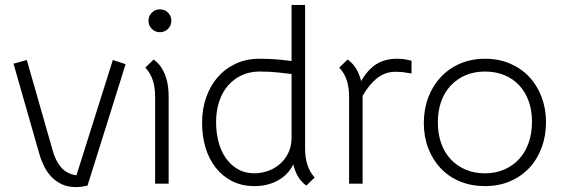

<svg xmlns="http://www.w3.org/2000/svg" viewBox="-20 -747 2291 781"><path d="M336 8Q310 14 289 14Q256 14 231.5 2.5Q207 -9 189 -28Q171 -47 159 -71.5Q147 -96 140 -121L35 -488L89 -503L194 -136Q205 -94 228.5 -66.5Q252 -39 291 -34L439 -503L491 -486L336 8Z M605 -505Q624 -491 635.5 -473.5Q647 -456 654 -436Q661 -416 663.5 -395Q666 -374 666 -353V0H611V-353Q611 -393 601 -422Q591 -451 571 -472ZM584 -662Q584 -682 597.5 -695.5Q611 -709 630 -709Q650 -709 663.5 -695.5Q677 -682 677 -662Q677 -643 663.5 -629.5Q650 -616 630 -616Q611 -616 597.5 -629.5Q584 -643 584 -662Z M1015 10Q964 10 924.5 -10Q885 -30 857.5 -65Q830 -100 816 -146.5Q802 -193 802 -247Q802 -303 818.5 -350.5Q835 -398 865.5 -433Q896 -468 939 -488Q982 -508 1035 -508Q1077 -508 1110 -505Q1143 -502 1166 -499V-727H1221V-144Q1221 -67 1260 -25L1226 8Q1203 -9 1191 -31Q1179 -53 1173 -78Q1152 -36 1110.5 -13Q1069 10 1015 10ZM1015 -42Q1041 -42 1068 -51Q1095 -60 1116.5 -78Q1138 -96 1152 -123.5Q1166 -151 1166 -188V-446Q1148 -448 1113 -452Q1078 -456 1036 -456Q996 -456 963.5 -441Q931 -426 907.5 -399Q884 -372 871.5 -334Q859 -296 859 -250Q859 -209 868.5 -171.5Q878 -134 897.5 -105.5Q917 -77 946.5 -59.5Q976 -42 1015 -42Z M1654 -448Q1645 -449 1634 -451Q1625 -453 1613.5 -454Q1602 -455 1588 -455Q1547 -455 1514 -429Q1481 -403 1455 -357V-353V0H1400V-353Q1400 -393 1390 -422Q1380 -451 1360 -472L1394 -505Q1417 -488 1430 -465.5Q1443 -443 1449 -417Q1475 -463 1510 -485.5Q1545 -508 1595 -508Q1606 -508 1617 -507Q1628 -506 1636 -504Q1646 -502 1654 -500Z M1953 10Q1897 10 1851 -9Q1805 -28 1772.5 -62.5Q1740 -97 1722 -144Q1704 -191 1704 -247Q1704 -303 1722 -350.5Q1740 -398 1772.5 -433Q1805 -468 1851 -488Q1897 -508 1953 -508Q2009 -508 2054.5 -488.5Q2100 -469 2132.5 -434.5Q2165 -400 2183 -352.5Q2201 -305 2201 -250Q2201 -194 2183 -146Q2165 -98 2132.5 -63.5Q2100 -29 2054.5 -9.5Q2009 10 1953 10ZM1953 -456Q1909 -456 1874 -441Q1839 -426 1813.5 -399Q1788 -372 1774.5 -334Q1761 -296 1761 -250Q1761 -203 1774.5 -164.5Q1788 -126 1813.5 -99Q1839 -72 1874 -57Q1909 -42 1953 -42Q1996 -42 2031.5 -57.5Q2067 -73 2092 -100.5Q2117 -128 2130.5 -166.5Q2144 -205 2144 -252Q2144 -298 2130.5 -335.5Q2117 -373 2092 -400Q2067 -427 2031.5 -441.5Q1996 -456 1953 -456Z"/></svg>

Font: Snippet
Style: Regular
Weight: 400
Designer: Gesine Todt
Foundry: Gesine Todt
Version: Version 1.000